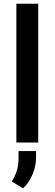

<svg xmlns="http://www.w3.org/2000/svg" viewBox="-20 -770 295 1037"><path d="M186.5 -750V0H68.4V-750ZM174.8 45.9V82.5Q174.8 125 156 170.9Q137.2 216.8 104.5 247.1L43.5 210.4Q60.5 183.1 70.3 153.8Q80.1 124.5 80.1 86.9V45.9Z"/></svg>

Font: Vazirmatn RD UI FD Medium
Style: Regular
Weight: 500
Designer: Saber Rastikerdar
Foundry: Saber Rastikerdar
Version: Version 33.003